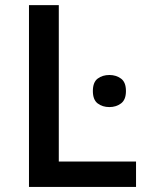

<svg xmlns="http://www.w3.org/2000/svg" viewBox="-20 -734 583 754"><path d="M93.8 0V-713.9H210.9V-99.6H514.2V0ZM409.7 -439.5Q436 -439.5 455.3 -425.3Q474.6 -411.1 474.6 -376.5Q474.6 -342.3 455.3 -327.9Q436 -313.5 409.7 -313.5Q382.3 -313.5 363.5 -327.9Q344.7 -342.3 344.7 -376.5Q344.7 -411.1 363.5 -425.3Q382.3 -439.5 409.7 -439.5Z"/></svg>

Font: Open Sans SemiBold
Style: Regular
Weight: 600
Designer: Monotype Design Team
Foundry: Monotype Imaging Inc.
Version: Version 3.003; ttfautohint (v1.8.4)